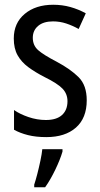

<svg xmlns="http://www.w3.org/2000/svg" viewBox="-20 -567 421 808"><path d="M345 -145Q345 -70 299.5 -30Q254 10 175 10Q131 10 97.5 1.5Q64 -7 39 -21V-104Q63 -87 99.5 -74.5Q136 -62 173 -62Q218 -62 241 -83Q264 -104 264 -141Q264 -172 243 -194Q222 -216 167 -243Q128 -263 99 -284.5Q70 -306 54 -334.5Q38 -363 38 -405Q38 -470 84 -508.5Q130 -547 204 -547Q242 -547 276 -537.5Q310 -528 341 -511L311 -445Q286 -459 259 -468Q232 -477 203 -477Q163 -477 140.5 -458Q118 -439 118 -408Q118 -376 140.5 -356Q163 -336 219 -307Q277 -276 311 -242Q345 -208 345 -145ZM243 71Q233 105 212.5 147.5Q192 190 170 221H124V210Q130 192 137 165Q144 138 150 109.5Q156 81 158 61H243Z"/></svg>

Font: Noto Sans Myanmar Condensed
Style: Regular
Weight: 400
Width: 3
Designer: Monotype Design Team
Foundry: Monotype Imaging Inc.
Version: Version 2.107; ttfautohint (v1.8.4.7-5d5b)